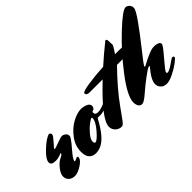

<svg xmlns="http://www.w3.org/2000/svg" viewBox="-57 -1126 1614 1614"><g transform="rotate(-45 749.5 -319.5)"><path d="M242 -373Q249 -373 255 -366.5Q261 -360 261 -351.5Q261 -343 251 -330Q212 -282 199.5 -269.5Q187 -257 187 -253Q187 -249 193.5 -249Q200 -249 247 -266.5Q294 -284 309 -284Q324 -284 340 -271.5Q356 -259 356 -239.5Q356 -220 295 -150.5Q234 -81 234 -60Q234 -56 237 -56Q242 -56 255 -62.5Q268 -69 271 -69Q282 -69 282 -61Q282 -30 233 1Q184 32 150.5 32Q117 32 96 13.5Q75 -5 75 -36Q75 -67 105.5 -105.5Q136 -144 168.5 -160Q201 -176 201 -186Q201 -189 200 -190Q156 -172 128 -172Q73 -172 73 -204Q73 -241 137 -301Q201 -361 242 -373Z M633 -237Q633 -210 665 -210Q695 -210 731 -225Q767 -240 770 -240Q773 -240 776.5 -235Q780 -230 780 -225Q780 -214 733.5 -196.5Q687 -179 666 -179Q645 -179 636.5 -179.5Q628 -180 623 -169Q549 -30 476 6Q444 22 408.5 22Q373 22 350.5 -1.5Q328 -25 328 -76Q328 -147 374.5 -208.5Q421 -270 480 -301Q539 -332 587 -332Q668 -323 668 -283Q668 -272 662.5 -263.5Q657 -255 653.5 -253.5Q650 -252 645 -251Q633 -248 633 -237ZM471 -46Q491 -46 544.5 -107.5Q598 -169 598 -209Q598 -215 590.5 -215Q583 -215 551 -191Q519 -167 488.5 -130Q458 -93 458 -69.5Q458 -46 471 -46Z M696 -403Q696 -419 782 -432Q868 -445 966 -450Q1048 -524 1114 -576L1136 -594Q1151 -594 1151 -572L1153 -523Q1150 -512 1111 -454H1160Q1271 -454 1288.5 -432.5Q1306 -411 1306 -398Q1306 -381 1272 -380Q1238 -379 1059 -379Q916 -232 835 -118Q804 -76 781 -43Q758 -10 745.5 3.5Q733 17 722 17Q689 17 666 -5Q643 -27 643 -59Q643 -147 888 -378H734Q696 -378 696 -403Z M1171 -39Q1171 -87 1240 -168Q1246 -174 1246 -177.5Q1246 -181 1244 -181Q1242 -181 1229.5 -176.5Q1217 -172 1161 -130.5Q1105 -89 1052 -42.5Q999 4 976.5 4Q954 4 943.5 -15Q933 -34 933 -58Q933 -132 1048.5 -283Q1164 -434 1290 -552.5Q1416 -671 1451 -671Q1468 -671 1483.5 -656.5Q1499 -642 1499 -617.5Q1499 -593 1439 -509Q1379 -425 1305 -332Q1212 -216 1212 -206Q1212 -202 1216 -202Q1220 -202 1250 -218.5Q1280 -235 1315 -249.5Q1350 -264 1363.5 -266.5Q1377 -269 1395.5 -269Q1414 -269 1432.5 -261Q1451 -253 1451 -237.5Q1451 -222 1378.5 -138.5Q1306 -55 1306 -43.5Q1306 -32 1316 -32Q1337 -32 1398 -76Q1421 -92 1425 -94Q1429 -96 1434 -96Q1448 -96 1448 -82Q1448 -74 1412.5 -47Q1377 -20 1327.5 5Q1278 30 1244.5 30Q1211 30 1191 10Q1171 -10 1171 -39Z"/></g></svg>

Font: Mrs Sheppards
Style: Regular
Weight: 400
Version: Version 1.000